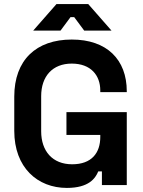

<svg xmlns="http://www.w3.org/2000/svg" viewBox="-20 -908 702 942"><path d="M308 14C416 14 448 -33 462 -67H480V0H602V-358H306V-246H472V-236C472 -158 430 -102 334 -102C238 -102 182 -166 182 -264V-436C182 -534 238 -596 332 -596C426 -596 472 -538 472 -464V-456H602V-460C602 -616 504 -714 332 -714C158 -714 50 -614 50 -434V-266C50 -86 164 14 308 14ZM143 -758H277L326 -824H344L393 -758H527L413 -888H257Z"/></svg>

Font: Meta Space
Style: Bold
Weight: 700
Designer: Meta Pool / Florian Karsten
Foundry: Meta Pool / Florian Karsten
Version: Version 2.000;Glyphs 3.1.1 (3137)